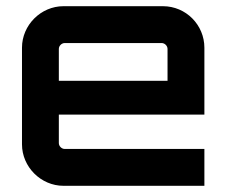

<svg xmlns="http://www.w3.org/2000/svg" viewBox="-20 -600 732 620"><path d="M185 0H640V-119H189C179 -119 170 -128 170 -138V-230H640V-446C640 -519 581 -580 506 -580H185C112 -580 51 -519 51 -446V-134C51 -61 112 0 185 0ZM170 -339V-442C170 -452 179 -461 189 -461H502C512 -461 521 -452 521 -442V-339Z"/></svg>

Font: Orbitron SemiBold
Style: Regular
Weight: 600
Designer: Matt McInerney
Foundry: The League of Moveable Type
Version: Version 2.001